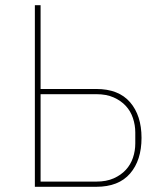

<svg xmlns="http://www.w3.org/2000/svg" viewBox="-20 -718 640 738"><path d="M114 -698H136V-376H350Q436 -376 480 -325Q524 -274 524 -188Q524 -102 480 -51Q436 0 350 0H114ZM350 -20Q389 -20 417 -32.5Q445 -45 463.5 -65Q482 -85 491 -111.5Q500 -138 500 -167V-209Q500 -237 491 -264Q482 -291 463.5 -311Q445 -331 417 -343.5Q389 -356 350 -356H136V-20Z"/></svg>

Font: IBM Plex Mono Thin
Style: Regular
Weight: 100
Monospace: yes
Designer: Mike Abbink, Paul van der Laan, Pieter van Rosmalen
Foundry: Bold Monday
Version: Version 2.3